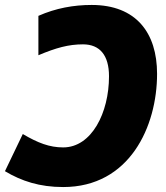

<svg xmlns="http://www.w3.org/2000/svg" viewBox="-21 -744 671 775"><path d="M349 -724C276 -724 204 -711 134 -680V-521C205 -551 256 -565 314 -565C381 -565 419 -522 419 -436C419 -289 349 -149 234 -149C179 -149 132 -167 71 -203L-1 -53C66 -13 139 11 234 11C502 11 613 -233 613 -446C613 -612 528 -724 349 -724Z"/></svg>

Font: Noto Sans UI Black
Style: Italic
Weight: 900
Italic angle: -372°
Designer: Monotype Design Team
Foundry: Monotype Imaging Inc.
Version: Version 1.901